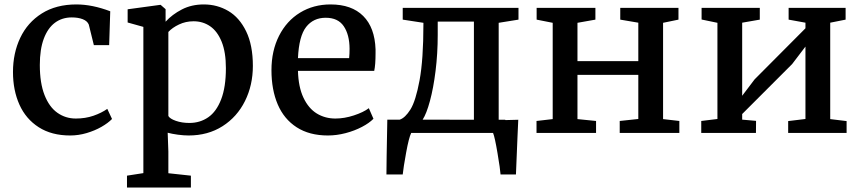

<svg xmlns="http://www.w3.org/2000/svg" viewBox="-20 -590 3824 852"><path d="M37.6 0ZM469.2 -540 464.4 -389.6H396.5L374 -481Q367.2 -497.1 346.9 -504.9Q326.7 -512.7 298.3 -512.7Q255.4 -512.7 223.6 -489Q191.9 -465.3 174.3 -418.2Q156.7 -371.1 156.7 -301.8Q156.7 -221.2 177.7 -168Q198.7 -114.7 234.9 -89.4Q271 -64 316.4 -64Q358.9 -64 394.8 -76.4Q430.7 -88.9 456.1 -106.9L477.1 -62Q459.5 -43.9 430.2 -27.1Q400.9 -10.3 364.5 0.5Q328.1 11.2 291.5 11.2Q209 11.2 151.9 -25.4Q94.7 -62 66.2 -125.7Q37.6 -189.5 37.6 -270.5Q37.6 -354 69.8 -422.1Q102.1 -490.2 165.5 -530.3Q229 -570.3 318.8 -570.3Q389.2 -570.3 469.2 -540Z M543.5 0ZM724.1 -1 727.1 82V178.7L827.1 189.5V242.2H543.5V189.5L616.2 178.2V-470.7L546.4 -490.2V-548.8L690.4 -568.4H692.9L714.8 -549.3V-493.7Q744.1 -525.9 787.1 -548.1Q830.1 -570.3 884.3 -570.3Q943.8 -570.3 993.2 -541.3Q1042.5 -512.2 1072.3 -450.9Q1102.1 -389.6 1102.1 -297.4Q1102.1 -211.9 1067.1 -141.6Q1032.2 -71.3 967.5 -30Q902.8 11.2 816.9 11.2Q794.9 11.2 768.6 7.6Q742.2 3.9 724.1 -1ZM727.1 -75.2Q733.9 -63 760.5 -53.7Q787.1 -44.4 820.3 -44.4Q867.7 -44.4 904.1 -69.6Q940.4 -94.7 961.4 -149.2Q982.4 -203.6 982.4 -287.6Q982.4 -358.4 963.6 -404.8Q944.8 -451.2 912.6 -473.4Q880.4 -495.6 838.9 -495.6Q804.2 -495.6 774.4 -481.4Q744.6 -467.3 727.1 -448.2Z M1184.6 0ZM1446.8 -570.3Q1540.5 -570.3 1591.8 -519Q1643.1 -467.8 1646.5 -371.1V-353.5Q1646.5 -302.2 1640.6 -275.4H1302.2Q1304.2 -203.6 1326.7 -156.2Q1349.1 -108.9 1385.7 -86.4Q1422.4 -64 1468.3 -64Q1508.3 -64 1550.5 -77.9Q1592.8 -91.8 1616.7 -109.9L1637.2 -63Q1618.7 -43.9 1586.2 -26.9Q1553.7 -9.8 1513.9 0.7Q1474.1 11.2 1435.1 11.2Q1353 11.2 1296.6 -25.1Q1240.2 -61.5 1212.4 -126.7Q1184.6 -191.9 1184.6 -278.8Q1184.6 -364.7 1218.3 -431.2Q1252 -497.6 1311.5 -533.9Q1371.1 -570.3 1446.8 -570.3ZM1529.3 -332Q1531.2 -349.6 1531.2 -374Q1530.8 -436 1505.4 -473.6Q1480 -511.2 1425.3 -511.2Q1370.6 -511.2 1338.6 -470.5Q1306.6 -429.7 1302.2 -332Z M1753.9 -59.1Q1777.8 -66.9 1801.3 -104.2Q1824.7 -141.6 1841.8 -233.6Q1858.9 -325.7 1858.9 -482.9V-488.8L1767.1 -502.9V-555.2H2280.8V-502.9L2192.9 -488.8V-58.6H2221.7L2222.7 -57.1L2279.8 -58.6L2276.4 16.6Q2269.5 172.9 2269.5 184.1H2201.2Q2199.7 160.6 2187.7 89.6Q2175.8 18.6 2168 0H1804.7Q1794.4 20.5 1782.2 87.4Q1770 154.3 1767.1 184.1H1694.8Q1694.8 140.1 1698.7 -59.1ZM1922.4 -435.5Q1922.4 -352.1 1912.8 -275.4Q1903.3 -198.7 1887.9 -142.1Q1872.6 -85.4 1855.5 -59.1L2083 -58.6V-494.1H1922.4Z M2432.6 -61.5V-488.8L2361.3 -502.9V-555.2H2622.1V-502.9L2542.5 -488.8V-318.8H2812.5V-489.3L2732.4 -502.9V-555.2H2990.7V-502.9L2922.4 -488.8V-61.5L2994.6 -53.2V0H2730V-53.2L2812.5 -62V-257.8H2542.5V-61.5L2625 -53.2V0H2360.8V-53.2Z M3163.6 -62V-488.8L3093.3 -503.4V-555.2H3351.6V-502.9L3273.4 -489.3V-165L3328.6 -237.8L3554.2 -464.4V-489.3L3479.5 -502.9V-555.2H3732.4V-502.9L3664.1 -489.3V-61.5L3736.8 -52.7V0H3477.5V-52.7L3554.2 -62V-383.3L3495.1 -305.7L3273.4 -84V-59.1L3335 -53.7L3334.5 0H3091.8V-53.2Z"/></svg>

Font: Merriweather
Style: Regular
Weight: 400
Designer: Eben Sorkin
Foundry: Eben Sorkin
Version: Version 1.584; ttfautohint (v1.6)